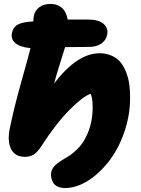

<svg xmlns="http://www.w3.org/2000/svg" viewBox="-20 -760 708 962"><path d="M307.1 182.1Q285.6 182.1 270.3 175.3Q254.9 168.5 247.6 157Q240.2 145.5 237.5 133.3Q234.9 121.1 235.8 107.9Q237.3 95.2 243.7 84Q250 72.8 262.5 62.7Q274.9 52.7 282 48.1Q289.1 43.5 304.2 34.2Q320.8 24.9 332.8 16.6Q344.7 8.3 362.5 -8.3Q380.4 -24.9 393.3 -43.5Q406.2 -62 418.7 -90.8Q431.2 -119.6 438 -153.8Q445.3 -192.9 444.1 -232.7Q442.9 -272.5 434.1 -290Q397 -278.3 328.9 -210Q260.7 -141.6 186 -25.9Q167.5 2.4 149.2 14.2Q130.9 25.9 105 25.9Q55.2 25.9 35.6 -12.9Q16.1 -51.8 28.8 -115.2Q49.8 -219.2 87.9 -354.2Q126 -489.3 132.8 -519Q82 -523.4 57.6 -543.5Q33.2 -563.5 40 -595.2Q45.4 -621.1 64 -633.8Q82.5 -646.5 125 -650.9Q138.7 -652.8 147 -652.8Q147 -668 149.9 -681.2Q154.8 -706.1 176 -723.1Q197.3 -740.2 234.9 -740.2Q265.6 -740.2 288.8 -721.7Q312 -703.1 318.8 -662.1H419.9Q474.6 -662.1 499 -640.4Q523.4 -618.7 517.1 -586.9Q511.7 -558.1 487.3 -541.5Q462.9 -524.9 425.8 -524.9Q339.4 -524.9 306.2 -523.9Q304.2 -517.1 284.2 -453.9Q264.2 -390.6 251 -341.8Q367.2 -493.2 479 -493.2Q514.6 -493.2 542.5 -479.7Q570.3 -466.3 586.7 -444.6Q603 -422.9 613.8 -393.6Q624.5 -364.3 628.2 -334.2Q631.8 -304.2 631.8 -272.2Q631.8 -240.2 629.2 -215.6Q626.5 -190.9 622.1 -169.9Q609.9 -107.9 584.7 -51.8Q559.6 4.4 527.1 46.4Q494.6 88.4 457 119.4Q419.4 150.4 381.1 166.3Q342.8 182.1 307.1 182.1Z"/></svg>

Font: Shantell Sans Bouncy
Style: Italic
Weight: 800
Italic angle: -11.31°
Designer: Stephen Nixon, Anya Danilova, Shantell Martin
Foundry: Arrow Type
Version: Version 1.006;[9816181b4]